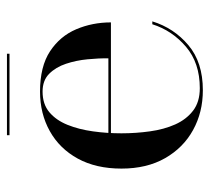

<svg xmlns="http://www.w3.org/2000/svg" viewBox="-46 -562 618 566"><g transform="rotate(-90 263.0 -279.0)"><path d="M280 10Q215 10 162.8 -18.8Q110.5 -47.5 79.8 -101.2Q49 -155 49 -230Q49 -305 78.5 -358.8Q108 -412.5 159.5 -441.2Q211 -470 276 -470Q350 -470 394.8 -440.5Q439.5 -411 459.8 -363.2Q480 -315.5 480 -261H116V-268.5H374Q374.5 -296.5 371.2 -330Q368 -363.5 358 -393.5Q348 -423.5 328.5 -443Q309 -462.5 276 -462.5Q239 -462.5 215.2 -442.5Q191.5 -422.5 178 -389Q164.5 -355.5 158.8 -314.2Q153 -273 153 -230Q153 -187.5 158.8 -146Q164.5 -104.5 179.2 -71.5Q194 -38.5 219.8 -18.8Q245.5 1 286 1Q360.5 1 408.2 -39.8Q456 -80.5 474.5 -139H483Q463.5 -75.5 413 -32.8Q362.5 10 280 10ZM147.5 -560V-567.5H387.5V-560Z"/></g></svg>

Font: Bodoni Moda 28pt
Style: Regular
Weight: 400
Designer: Owen Earl
Foundry: indestructible type
Version: Version 2.005